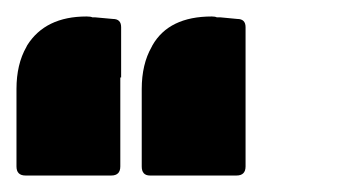

<svg xmlns="http://www.w3.org/2000/svg" viewBox="-20 -843 436 233"><path d="M95 -822 117 -820Q127 -820 127 -810V-749H126V-641Q126 -630 115 -630H11Q0 -630 0 -641V-735Q0 -765 12 -786L13 -788Q35 -823 85 -823Q90 -823 92 -822ZM278 -810V-641Q278 -630 267 -630H162Q152 -630 152 -641V-735Q152 -765 164 -786L165 -788Q185 -823 237 -823Q241 -823 243 -822H247L268 -820Q278 -820 278 -810Z"/></svg>

Font: Punc
Style: Bold
Weight: 400
Designer: The Kinetic
Foundry: The Kinetic
Version: Version 1.000;PS 001.001;hotconv 1.0.56